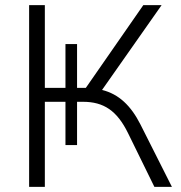

<svg xmlns="http://www.w3.org/2000/svg" viewBox="-20 -725 701 745"><path d="M93 0H154V-330H234V-162H279V-330H302C382 -330 434 -296 477 -208L579 0H647L525 -242C488 -315 441 -360 376 -376L607 -705H536L313 -384H279V-554H234V-384H154V-705H93Z"/></svg>

Font: Poppy and Pepper Light
Style: Regular
Weight: 300
Designer: Thy Ha
Foundry: Thy Ha
Version: Version 0.001;Glyphs 3.2 (3227)